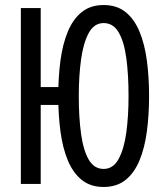

<svg xmlns="http://www.w3.org/2000/svg" viewBox="-20 -732 656 764"><path d="M392.5 12Q340.4 12 305.5 -15.9Q270.6 -43.9 250 -93.4Q229.4 -143 220.6 -208.8Q211.8 -274.5 211.8 -350Q211.8 -425.6 220.6 -491.3Q229.4 -557 250 -606.6Q270.6 -656.1 305.5 -684.1Q340.4 -712 392.5 -712Q444.6 -712 479.5 -684.1Q514.4 -656.1 535 -606.6Q555.6 -557 564.4 -491.3Q573.2 -425.6 573.2 -350Q573.2 -274.5 564.4 -208.8Q555.6 -143 535 -93.4Q514.4 -43.9 479.5 -15.9Q444.6 12 392.5 12ZM63 0V-700H142V0ZM127 -314.5V-385.5H244V-314.5ZM392.5 -59.8Q430.2 -59.8 451.9 -99.2Q473.6 -138.8 482.6 -204.6Q491.5 -270.4 491.5 -350Q491.5 -435.5 482.6 -500.9Q473.8 -566.2 452.1 -603.2Q430.4 -640.2 392.5 -640.2Q354.6 -640.2 333.1 -600.8Q311.6 -561.4 302.6 -495.6Q293.5 -429.8 293.5 -350Q293.5 -264.6 302.6 -199.2Q311.6 -133.9 333.1 -96.8Q354.6 -59.8 392.5 -59.8Z"/></svg>

Font: Overpass Mono Light
Style: Regular
Weight: 300
Monospace: yes
Designer: Delve Withrington, Dave Bailey
Foundry: Delve Fonts LLC
Version: Version 4.000